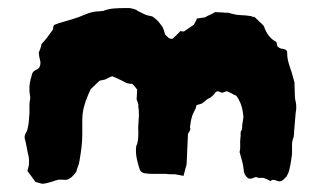

<svg xmlns="http://www.w3.org/2000/svg" viewBox="-20 -467 797 476"><path d="M713 -187Q712 -179 711.5 -169.5Q711 -160 710 -151Q709 -143 709 -136Q709 -129 706 -121Q704 -116 704 -110.5Q704 -105 704 -99Q704 -94 704 -88.5Q704 -83 703 -78Q702 -70 700.5 -61.5Q699 -53 697 -45Q696 -41 694 -36.5Q692 -32 690 -29L683 -22Q677 -16 669 -18Q664 -20 659.5 -21Q655 -22 650 -18Q643 -23 633 -26H622Q620 -26 618 -27Q616 -28 614 -28Q611 -27 608 -26Q605 -25 603 -24Q597 -24 595 -25Q584 -34 584 -47Q583 -58 580 -68.5Q577 -79 574 -90Q576 -98 575.5 -107Q575 -116 576 -125Q577 -130 576.5 -135.5Q576 -141 580 -146Q580 -158 583 -173Q584 -177 583 -182Q582 -192 579.5 -201.5Q577 -211 572 -220Q570 -224 567.5 -227.5Q565 -231 560 -232Q556 -235 551 -237Q546 -239 542 -241Q535 -238 530 -237Q528 -238 525 -239Q522 -240 520 -241Q519 -240 517.5 -240Q516 -240 515 -239Q509 -230 500 -224Q496 -223 492 -219.5Q488 -216 484 -213Q481 -210 476.5 -209Q472 -208 467 -206Q466 -203 465.5 -200Q465 -197 463 -194Q462 -192 460.5 -189Q459 -186 458 -184Q453 -170 452 -158Q451 -155 451 -152Q453 -146 450.5 -142.5Q448 -139 446 -135Q445 -118 444.5 -101Q444 -84 443 -67Q443 -61 442 -57Q440 -51 438.5 -44.5Q437 -38 435 -31L414 -35Q409 -35 403 -35Q397 -35 391 -36H371Q364 -36 357 -36Q350 -36 343 -37Q332 -37 327 -45Q323 -57 320 -69.5Q317 -82 317 -95Q317 -99 317.5 -103Q318 -107 320 -110Q322 -118 322.5 -124Q323 -130 323 -137Q322 -151 323.5 -166Q325 -181 324 -195Q323 -199 323 -202Q323 -205 323 -208Q322 -213 320 -217Q318 -221 319 -225Q319 -230 319.5 -235Q320 -240 320 -245Q317 -249 314.5 -252Q312 -255 308 -259Q305 -259 301.5 -259.5Q298 -260 294 -261Q290 -263 284.5 -266Q279 -269 274 -271Q270 -273 265.5 -275Q261 -277 258 -278Q250 -275 241 -270Q238 -269 234.5 -268.5Q231 -268 227 -267Q222 -262 216.5 -257Q211 -252 205 -246Q203 -242 201 -237.5Q199 -233 197 -228Q191 -214 187.5 -199.5Q184 -185 184 -168V-135Q184 -118 182 -101.5Q180 -85 177 -68Q176 -61 173.5 -55Q171 -49 169 -41Q164 -34 158 -28.5Q152 -23 144 -21Q130 -22 125.5 -21.5Q121 -21 107 -16Q103 -15 99.5 -14Q96 -13 91 -12Q86 -11 82 -12Q78 -13 68 -16Q64 -22 58.5 -29Q53 -36 48 -43Q49 -46 49.5 -49Q50 -52 51 -54Q53 -67 51 -79Q48 -91 46 -103Q44 -115 41 -125Q41 -133 44.5 -138Q48 -143 49 -151Q51 -158 51.5 -167.5Q52 -177 53 -186Q53 -196 53 -205.5Q53 -215 55 -223Q55 -230 54 -232Q51 -252 56 -271Q58 -276 58.5 -279.5Q59 -283 60 -285Q63 -291 68 -293Q73 -295 77 -299Q82 -308 79.5 -317Q77 -326 76 -336Q78 -341 80 -346.5Q82 -352 83 -358Q91 -366 97.5 -375Q104 -384 110 -392Q112 -394 112 -399Q112 -404 116 -406Q118 -407 120.5 -407.5Q123 -408 124 -409Q141 -414 158 -419Q175 -424 191 -431Q209 -439 227 -439Q229 -439 231 -439.5Q233 -440 236 -440Q249 -445 262.5 -446Q276 -447 290 -447H302Q307 -446 312.5 -444.5Q318 -443 323 -439Q331 -435 338.5 -431.5Q346 -428 355 -427Q359 -426 361.5 -423.5Q364 -421 367 -419Q372 -415 375.5 -410Q379 -405 383 -400Q385 -396 386.5 -391.5Q388 -387 389 -382Q393 -378 397 -374Q401 -370 408 -371Q413 -376 418 -380.5Q423 -385 427 -390Q430 -389 436 -389L461 -406Q463 -411 465 -414Q467 -417 468 -421Q473 -422 478 -422.5Q483 -423 488 -424Q495 -428 501 -430.5Q507 -433 513 -437Q518 -437 523.5 -436.5Q529 -436 534 -436Q538 -435 542.5 -435.5Q547 -436 551 -434Q564 -430 577 -429.5Q590 -429 603 -427Q605 -425 611 -425L633 -404Q633 -403 634 -402Q635 -401 635 -400Q644 -374 665 -363Q666 -361 666.5 -357.5Q667 -354 668 -352Q674 -346 681 -346Q693 -344 692 -335Q692 -323 695.5 -311Q699 -299 703 -288L710 -263Q710 -256 710.5 -247Q711 -238 711 -230Q711 -226 711.5 -222.5Q712 -219 713 -215Q716 -202 713 -187Z"/></svg>

Font: Daruma Drop One
Style: Regular
Weight: 400
Designer: Maniackers Design
Version: Version 1.000